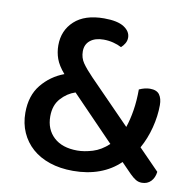

<svg xmlns="http://www.w3.org/2000/svg" viewBox="-74 -697 794 786"><g transform="rotate(10 323.5 -303.5)"><path d="M565 14Q551 14 539.5 7Q528 0 515 -13L473 -56Q437 -21 388 -3Q339 15 279 15Q225 15 182 0.5Q139 -14 109 -40.5Q79 -67 62.5 -104Q46 -141 46 -186Q46 -257 83 -302.5Q120 -348 176 -369Q150 -399 140.5 -425.5Q131 -452 131 -481Q131 -543 174 -582.5Q217 -622 297 -622Q353 -622 380 -604.5Q407 -587 407 -561Q407 -548 400.5 -537Q394 -526 385 -518Q370 -526 350.5 -531Q331 -536 310 -536Q275 -536 254.5 -519.5Q234 -503 234 -474Q234 -447 248.5 -426Q263 -405 291 -376L463 -200Q474 -232 480.5 -272.5Q487 -313 487 -360Q511 -371 532 -371Q560 -371 571.5 -355Q583 -339 583 -312Q583 -266 570.5 -217.5Q558 -169 535 -128L620 -41Q617 -16 602.5 -1Q588 14 565 14ZM282 -70Q311 -70 345.5 -80.5Q380 -91 411 -120L234 -303Q200 -292 174.5 -263.5Q149 -235 149 -189Q149 -135 184 -102.5Q219 -70 282 -70Z"/></g></svg>

Font: Baloo Tammudu 2 Medium
Style: Regular
Weight: 500
Designer: Maithili Shingre, Omkar Shende and Ek Type
Foundry: Ek Type
Version: Version 1.640;hotconv 1.0.111;makeotfexe 2.5.65597; ttfautoh